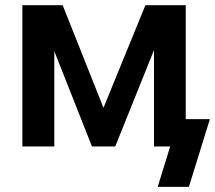

<svg xmlns="http://www.w3.org/2000/svg" viewBox="-20 -566 831 742"><path d="M335.4 0 189.9 -368.2V0H66.4V-545.9H222.2L379.9 -149.4L542 -545.9H697.8V0H575.2V-372.6L425.3 0ZM589.4 156.2 637.7 0H600.1V-105.5H791L710 156.2Z"/></svg>

Font: Inter Semi Bold
Style: Regular
Weight: 600
Designer: Rasmus Andersson
Foundry: rsms
Version: Version 4.000;git-e0f93cc